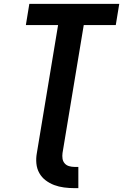

<svg xmlns="http://www.w3.org/2000/svg" viewBox="-20 -755 640 995"><path d="M366 220Q339 220 312 216.5Q285 213 261 204Q237 195 216.5 179.5Q196 164 183.5 141.5Q171 119 168.5 92Q166 65 171 38L281 -625H114L132 -735H598L580 -625H414L304 38Q302 53 304 67Q306 81 315 91.5Q324 102 338 106Q352 110 366 110H386V220Z"/></svg>

Font: Iosevka SS04 XBd Ex Obl
Style: Regular
Weight: 800
Width: 7
Italic angle: -9°
Monospace: yes
Designer: Belleve Invis
Foundry: Belleve Invis
Version: Version 19.0.0; ttfautohint (v1.8.4)